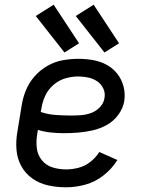

<svg xmlns="http://www.w3.org/2000/svg" viewBox="-20 -788 616 816"><path d="M261 8Q302 8 343.5 -3.5Q385 -15 420.5 -43Q456 -71 479 -108L402 -142Q387 -118 364 -100Q341 -82 314 -75Q287 -68 261 -68Q231 -68 203.5 -76.5Q176 -85 158 -107Q140 -129 136.5 -158Q133 -187 138 -217L141 -236Q167 -228 195 -225Q223 -222 251 -222Q282 -222 312.5 -224.5Q343 -227 374 -234Q405 -241 434 -257Q463 -273 483 -300.5Q503 -328 508 -358Q513 -390 505 -420.5Q497 -451 478.5 -474.5Q460 -498 433.5 -512.5Q407 -527 376 -532.5Q345 -538 313 -538Q280 -538 246.5 -532Q213 -526 181.5 -508Q150 -490 126.5 -463Q103 -436 90 -404Q77 -372 72 -339L54 -229Q47 -190 50 -152Q53 -114 70.5 -82Q88 -50 118 -29Q148 -8 185 0Q222 8 261 8ZM281 -297Q248 -297 215.5 -299.5Q183 -302 153 -312L156 -327Q160 -354 172 -380.5Q184 -407 207 -427Q230 -447 257.5 -455Q285 -463 312 -463Q334 -463 355 -458.5Q376 -454 393 -442.5Q410 -431 419 -412Q428 -393 424 -371Q421 -350 404.5 -332.5Q388 -315 366.5 -307.5Q345 -300 324 -298.5Q303 -297 281 -297ZM424 -565 486 -604 378 -768 302 -720ZM254 -565 316 -604 208 -768 132 -720Z"/></svg>

Font: Iosevka Sparkle
Style: Italic
Weight: 400
Italic angle: -9°
Designer: Belleve Invis
Foundry: Belleve Invis
Version: Version 4.5.0; ttfautohint (v1.8.3)